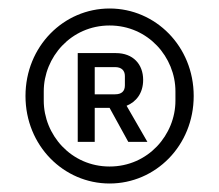

<svg xmlns="http://www.w3.org/2000/svg" viewBox="-20 -730 516 452"><path d="M238 -298C346 -298 436 -387 436 -504C436 -621 346 -710 238 -710C130 -710 40 -621 40 -504C40 -387 130 -298 238 -298ZM238 -338C147 -338 83 -413 83 -493V-515C83 -595 147 -670 238 -670C329 -670 393 -595 393 -515V-493C393 -413 329 -338 238 -338ZM203 -476H238L282 -396H327L278 -481C300 -490 317 -510 317 -542C317 -579 293 -605 253 -605H163V-396H203ZM203 -508V-572H251C266 -572 274 -564 274 -551V-529C274 -515 266 -508 251 -508Z"/></svg>

Font: LVC Sans
Style: Regular
Weight: 400
Designer: Mike Abbink, Paul van der Laan, Pieter van Rosmalen
Foundry: Bold Monday
Version: Version 3.0